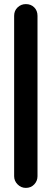

<svg xmlns="http://www.w3.org/2000/svg" viewBox="-20 -800 255 937"><path d="M49 -723Q49 -748 66 -764Q83 -780 106 -780Q131 -780 147 -764Q163 -748 163 -723V60Q163 83 147 100Q131 117 106 117Q83 117 66 100Q49 83 49 60Z"/></svg>

Font: VDS
Style: Bold
Weight: 700
Designer: artmaker
Foundry: artmaker
Version: Version 1.000 2009 initial release